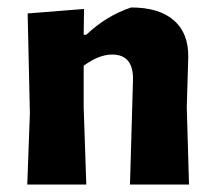

<svg xmlns="http://www.w3.org/2000/svg" viewBox="-20 -494 575 514"><path d="M205 -470 204 -401H211Q265 -452 331 -474Q406 -474 445.5 -439.5Q485 -405 484 -341L480 -207L486 0H328L336 -279Q338 -348 280 -348Q245 -348 204 -318V-207L211 0H53L60 -191L54 -458Z"/></svg>

Font: Alegreya Sans SC ExtraBold
Style: Regular
Weight: 800
Designer: Juan Pablo del Peral
Foundry: Huerta Tipografica
Version: Version 2.007